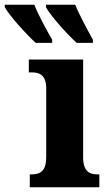

<svg xmlns="http://www.w3.org/2000/svg" viewBox="-113 -786 454 806"><path d="M209 -606H277V-619C253 -663 221 -721 203 -766H80V-756C98 -721 169 -642 209 -606ZM37 -606H106V-619C81 -663 49 -721 31 -766H-93V-756C-74 -721 -3 -642 37 -606ZM12 0H304V-54H295C262 -54 236 -68 236 -125V-536H8V-482H23C55 -482 81 -468 81 -415V-126C81 -69 56 -54 22 -54H12Z"/></svg>

Font: Noto Serif Condensed ExtraBold
Style: Regular
Weight: 800
Width: 3
Designer: Monotype Design Team
Foundry: Monotype Imaging Inc.
Version: Version 2.013